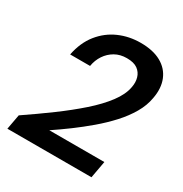

<svg xmlns="http://www.w3.org/2000/svg" viewBox="-165 -840 926 969"><g transform="rotate(30 297.5 -356.0)"><path d="M12 0 28 -87Q106 -140 178 -193Q250 -246 309 -298Q368 -350 405.5 -400Q443 -450 451 -496Q457 -526 449.5 -552Q442 -578 420 -594Q398 -610 357 -610Q318 -610 288.5 -593Q259 -576 240 -547.5Q221 -519 215 -483H99Q114 -559 155 -610Q196 -661 254 -686.5Q312 -712 379 -712Q451 -712 498 -686Q545 -660 564.5 -612.5Q584 -565 572 -502Q564 -455 537.5 -409.5Q511 -364 472 -321.5Q433 -279 386.5 -239.5Q340 -200 292 -164.5Q244 -129 199 -99H520L502 0Z"/></g></svg>

Font: DM Sans 9pt SemiBold
Style: Italic
Weight: 600
Italic angle: -10°
Version: Version 4.004;gftools[0.9.30]